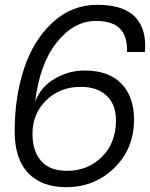

<svg xmlns="http://www.w3.org/2000/svg" viewBox="-20 -764 623 798"><path d="M384 -744Q495 -744 543 -692Q591 -640 582 -548H508Q510 -613 478.5 -645Q447 -677 379 -677Q287 -677 216 -588Q145 -499 126 -341Q149 -403 207.5 -437Q266 -471 332 -471Q431 -471 484 -417Q537 -363 537 -267Q537 -146 455 -66Q373 14 255 14Q154 14 97.5 -44.5Q41 -103 41 -218Q41 -361 80 -479Q119 -597 198.5 -670.5Q278 -744 384 -744ZM115 -208Q115 -137 150.5 -95.5Q186 -54 259 -54Q345 -54 403.5 -112Q462 -170 462 -264Q462 -330 423 -366.5Q384 -403 316 -403Q229 -403 172 -347Q115 -291 115 -208Z"/></svg>

Font: Nacelle Light
Style: Italic
Weight: 300
Italic angle: -12°
Designer: Sora Sagano
Foundry: Sora Sagano
Version: Version 1.000;FEAKit 1.0